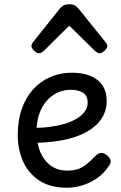

<svg xmlns="http://www.w3.org/2000/svg" viewBox="-20 -859 566 898"><path d="M293 19Q214 19 163 -15Q112 -49 87.5 -105Q63 -161 63 -228Q63 -295 81.5 -348.5Q100 -402 134 -440Q168 -478 214.5 -498.5Q261 -519 316 -519Q365 -519 401.5 -504.5Q438 -490 458.5 -460.5Q479 -431 479 -386Q479 -348 462.5 -317Q446 -286 416 -262.5Q386 -239 345 -223.5Q304 -208 253 -200Q202 -192 145 -191V-261Q178 -261 212.5 -265.5Q247 -270 279 -279Q311 -288 336 -302.5Q361 -317 375.5 -336Q390 -355 390 -379Q390 -411 368.5 -425Q347 -439 311 -439Q278 -439 249.5 -426Q221 -413 198.5 -387.5Q176 -362 163.5 -326Q151 -290 151 -244Q151 -189 168.5 -148Q186 -107 218 -84Q250 -61 295 -61Q325 -61 346 -68.5Q367 -76 385.5 -91.5Q404 -107 426 -129Q441 -144 453.5 -144Q466 -144 480 -133Q494 -122 497 -109.5Q500 -97 490 -84Q465 -46 431 -23.5Q397 -1 361.5 9Q326 19 293 19ZM162 -610Q152 -610 139.5 -622Q127 -634 127 -644Q127 -647 128 -650Q129 -653 133 -660L260 -819Q266 -826 275.5 -832.5Q285 -839 304 -839Q323 -839 332 -832.5Q341 -826 347 -819L475 -660Q480 -653 481 -650Q482 -647 482 -644Q482 -634 469 -622Q456 -610 447 -610Q440 -610 434 -613.5Q428 -617 422 -623L304 -739L187 -623Q180 -617 174 -613.5Q168 -610 162 -610Z"/></svg>

Font: Playwrite BR
Style: Regular
Weight: 400
Designer: Veronika Burian, José Scaglione
Foundry: TypeTogether
Version: Version 1.002